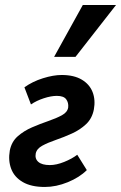

<svg xmlns="http://www.w3.org/2000/svg" viewBox="-20 -731 481 763"><path d="M158 12Q104 12 70.5 -7.5Q37 -27 24.5 -60Q12 -93 19 -133Q26 -168 50.5 -189.5Q75 -211 107.5 -225Q140 -239 172 -250Q204 -261 226 -273Q248 -285 251 -304Q253 -323 243 -336.5Q233 -350 206 -350Q183 -350 154 -340.5Q125 -331 103 -316L77 -384Q109 -407 150.5 -420Q192 -433 225 -433Q274 -433 305 -414.5Q336 -396 348 -365Q360 -334 353 -296Q346 -260 322 -237.5Q298 -215 266 -200.5Q234 -186 202 -175Q170 -164 148 -152Q126 -140 122 -121Q118 -100 132.5 -87.5Q147 -75 178 -75Q204 -75 235 -87.5Q266 -100 287 -116L325 -55Q296 -26 249.5 -7Q203 12 158 12ZM195 -505 309 -711H441L280 -505Z"/></svg>

Font: Ysabeau Office
Style: Bold Italic
Weight: 700
Italic angle: -12°
Designer: Christian Thalmann (Catharsis Fonts)
Version: Version 2.001;gftools[0.9.30]; featfreeze: tnum,lnum,ss02